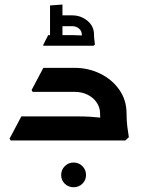

<svg xmlns="http://www.w3.org/2000/svg" viewBox="-20 -610 631 834"><path d="M414.7 -117Q414.7 -143 400.2 -164.5Q385.7 -186 360.7 -198.5Q335.7 -211 303.7 -211H158.3V-222L170.3 -315.3H303.7Q364 -315.3 415.5 -290Q467 -264.7 498.3 -220Q529.7 -175.3 529.7 -117ZM26 0 21.7 -8 72.7 -104.3H224.7V0ZM72.7 0V-104.3H323.7Q348.7 -104.3 373.2 -102.8Q397.7 -101.3 413.7 -99.3Q429.7 -97.3 429.7 -97.3V0ZM121.7 -211 117.3 -219 168.3 -315.3H287V-211ZM425.7 0Q421.7 -27 418.2 -57Q414.7 -87 414.7 -117H529.7Q529.7 -87.3 533 -60.3Q536.3 -33.3 539.7 -14L524.7 0ZM299.5 203.3Q277 203.3 261.3 188Q245.7 172.7 245.7 150.1Q245.7 127.6 261.5 111.8Q277.2 96 299.8 96Q322.3 96 338 111.8Q353.7 127.6 353.7 150.1Q353.7 172.7 337.9 188Q322.1 203.3 299.5 203.3ZM335.3 -460.3Q335.3 -475.3 323.3 -485.8Q311.3 -496.3 293.3 -496.3H237.3V-543.3H293.3Q331.3 -543.3 359.8 -519.8Q388.3 -496.3 388.3 -460.3ZM169.3 -411.3 167.3 -414.3 189.3 -457.3H229.3V-411.3ZM229.3 -411.3V-457.3H300.3Q314.3 -457.3 328.3 -456.3Q342.3 -455.3 342.3 -455.3V-411.3ZM340.3 -411.3Q339.3 -424.3 337.3 -437.3Q335.3 -450.3 335.3 -460.3H388.3Q388.3 -450.3 389.8 -437.8Q391.3 -425.3 392.3 -416.3L386.3 -411.3ZM197.3 -411.3V-586.3L251.3 -590.3V-411.3Z"/></svg>

Font: Fustat
Style: Regular
Weight: 400
Designer: Mohamed Gaber, Khaled Hosny, Laura Garcia Mut
Foundry: Kief Type Foundry, Alif Type Foundry, Hard Type Foundry
Version: Version 1.007